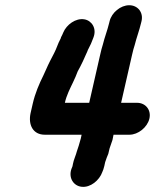

<svg xmlns="http://www.w3.org/2000/svg" viewBox="-20 -634 599 734"><path d="M399 -553 397 -545C390 -516 380 -492 373 -463C370 -453 366 -440 363 -425L321 -241H228C234 -269 248 -296 259 -319L269 -341L277 -361C291 -386 303 -412 315 -440C315 -442 316 -444 317 -445C325 -460 331 -473 337 -490C351 -525 331 -555 303 -560C269 -566 234 -539 222 -510C219 -503 217 -498 213 -491C213 -490 213 -488 211 -485C201 -467 197 -450 187 -431C177 -412 165 -389 156 -368L146 -346C130 -314 114 -277 105 -237L97 -202C87 -157 106 -119 151 -119H292L289 -105L281 -77L274 -56C271 -43 261 -21 259 -8L257 2L253 12C241 47 262 77 292 80C326 84 360 55 371 24L375 14C378 5 380 -4 382 -14C385 -24 391 -39 394 -46L399 -67C403 -78 406 -88 410 -99L414 -119H475C508 -119 543 -147 551 -180C559 -213 537 -241 504 -241H443L485 -425C488 -440 492 -452 495 -462C501 -487 513 -519 519 -545L521 -553C529 -586 507 -614 474 -614C441 -614 407 -586 399 -553Z"/></svg>

Font: Electronic
Style: TiIt
Weight: 900
Version: Version 1.011